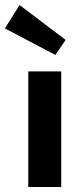

<svg xmlns="http://www.w3.org/2000/svg" viewBox="-62 -753 319 773"><path d="M51.8 0V-465.5H184.5V0ZM160.9 -531.8 -42.3 -638.6 16.8 -732.7 202.3 -592.3Z"/></svg>

Font: Spartan
Style: Bold
Weight: 700
Designer: Matt Bailey, Mirko Velimirovic
Foundry: Matt Bailey
Version: Version 1.005